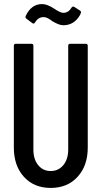

<svg xmlns="http://www.w3.org/2000/svg" viewBox="-20 -915 520 943"><path d="M291 -791Q270 -791 237 -811Q235 -813 226.5 -818.5Q218 -824 215 -825.5Q212 -827 206 -829Q200 -831 194 -831Q168 -831 152 -805Q147 -795 138 -802L110 -823Q103 -828 106 -836Q133 -895 187 -895Q212 -895 247 -872Q276 -852 291 -852Q316 -852 331 -877Q337 -886 345 -881L373 -863Q378 -860 378 -855Q378 -853 374 -843Q345 -791 291 -791ZM48 -190V-690Q48 -700 58 -700H134Q144 -700 144 -690V-180Q144 -133 167.5 -104Q191 -75 229 -75Q267 -75 291 -104Q315 -133 315 -180V-690Q315 -700 325 -700H401Q411 -700 411 -690V-190Q411 -101 361 -46.5Q311 8 229 8Q147 8 97.5 -46.5Q48 -101 48 -190Z"/></svg>

Font: Barlow Condensed Medium
Style: Regular
Weight: 500
Width: 3
Designer: Jeremy Tribby
Foundry: Tribby Type
Version: Version 1.422;hotconv 1.0.109;makeotfexe 2.5.65596